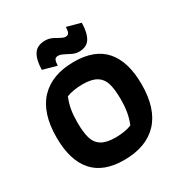

<svg xmlns="http://www.w3.org/2000/svg" viewBox="-192 -966 1049 1112"><g transform="rotate(-30 332.5 -409.5)"><path d="M164 -682Q165 -749 188 -784.5Q211 -820 266 -820Q285 -820 302 -813.5Q319 -807 338 -795Q341 -794 354.5 -786.5Q368 -779 379 -779Q397 -779 402.5 -791Q408 -803 409 -828L501 -803Q500 -736 478 -700.5Q456 -665 404 -665Q387 -665 372.5 -670.5Q358 -676 336 -688Q319 -697 308 -701.5Q297 -706 286 -706Q268 -706 262.5 -694Q257 -682 256 -657ZM42 -300Q42 -463 121 -546.5Q200 -630 348 -630Q486 -630 554.5 -551.5Q623 -473 623 -321Q623 -158 544 -74.5Q465 9 317 9Q179 9 110.5 -69.5Q42 -148 42 -300ZM447 -147Q462 -184 468.5 -221.5Q475 -259 475 -306Q475 -371 463.5 -411Q452 -451 419.5 -471.5Q387 -492 327 -492Q263 -492 218 -474Q203 -437 196.5 -400.5Q190 -364 190 -315Q190 -250 201.5 -210Q213 -170 245.5 -149.5Q278 -129 338 -129Q402 -129 447 -147Z"/></g></svg>

Font: Athiti
Style: Bold
Weight: 700
Designer: CadsonDemak Team
Foundry: CadsonDemak
Version: Version 1.033